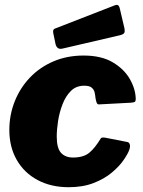

<svg xmlns="http://www.w3.org/2000/svg" viewBox="-20 -772 596 802"><path d="M329 -540Q403 -540 450.5 -512Q498 -484 522 -442.5Q546 -401 547 -359Q547 -350 543.5 -347Q540 -344 527 -343L395 -336Q387 -335 384 -342.5Q381 -350 379 -362Q378 -373 375.5 -385Q373 -397 363.5 -405.5Q354 -414 332 -414Q298 -414 276 -392Q254 -370 241 -336Q228 -302 222.5 -266Q217 -230 217 -202Q217 -153 235 -133.5Q253 -114 285 -114Q329 -114 353 -134Q377 -154 401 -194Q404 -199 419 -197L511 -179Q519 -178 522 -169.5Q525 -161 520 -146Q514 -129 496 -103Q478 -77 447 -51Q416 -25 371 -7.5Q326 10 267 10Q193 10 137 -20Q81 -50 50 -104Q19 -158 19 -229Q19 -292 41.5 -348.5Q64 -405 105 -448Q146 -491 203 -515.5Q260 -540 329 -540ZM500 -653Q502 -642 499.5 -635.5Q497 -629 482 -625L241 -569Q228 -566 221 -572Q214 -578 212 -588L203 -631Q199 -648 208 -652L460 -750Q467 -753 472.5 -750.5Q478 -748 481 -734Z"/></svg>

Font: Libre Franklin Thin Black
Style: Italic
Weight: 900
Italic angle: -8°
Version: Version 2.000